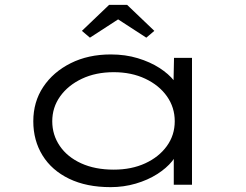

<svg xmlns="http://www.w3.org/2000/svg" viewBox="-20 -760 1011 790"><path d="M435 10Q336 10 264.5 -24.5Q193 -59 155 -120.5Q117 -182 117 -261Q117 -341 158 -402.5Q199 -464 271 -500Q343 -536 436 -536Q496 -536 547 -520.5Q598 -505 636 -480.5Q674 -456 696.5 -427.5Q719 -399 721 -373L693 -375L696 -522H770V0H695V-148L714 -156Q712 -126 688.5 -97Q665 -68 626.5 -43.5Q588 -19 538.5 -4.5Q489 10 435 10ZM448 -62Q521 -62 577.5 -88Q634 -114 666.5 -159Q699 -204 699 -261Q699 -318 667 -363.5Q635 -409 578 -436Q521 -463 448 -463Q374 -463 317 -436Q260 -409 227.5 -363.5Q195 -318 195 -261Q195 -205 226 -159.5Q257 -114 314 -88Q371 -62 448 -62ZM350 -605 317 -633 429 -740H503L615 -633L582 -605L451 -690H481Z"/></svg>

Font: Lexend Zetta Light
Style: Regular
Weight: 300
Designer: Bonnie Shaver-Troup, Thomas Jockin
Foundry: Lexend
Version: Version 1.007